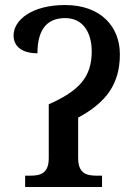

<svg xmlns="http://www.w3.org/2000/svg" viewBox="-20 -744 549 764"><path d="M80 0H386V-45H365C324 -45 291 -54 291 -115V-276C402 -336 457 -409 457 -528C457 -638 381 -724 239 -724C105 -724 34 -663 34 -603C34 -559 68 -532 129 -532C129 -617 160 -672 239 -672C314 -672 345 -610 345 -539C345 -437 294 -382 174 -329V-115C174 -54 141 -45 101 -45H80Z"/></svg>

Font: Noto Serif Medium
Style: Regular
Weight: 500
Designer: Monotype Design Team
Foundry: Monotype Imaging Inc.
Version: Version 2.013